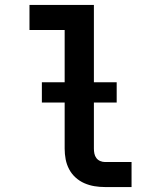

<svg xmlns="http://www.w3.org/2000/svg" viewBox="-20 -755 640 775"><path d="M404 0Q382 0 361 -3.5Q340 -7 320.5 -15.5Q301 -24 285 -38.5Q269 -53 259 -72Q249 -91 245 -112Q241 -133 241 -155V-634H99V-735H359V-155Q359 -145 361 -135Q363 -125 369 -117Q375 -109 384.5 -105Q394 -101 404 -101H511V0ZM149 -341V-423H451V-341Z"/></svg>

Font: Iosevka SS04 Extended
Style: Bold
Weight: 700
Width: 7
Monospace: yes
Designer: Belleve Invis
Foundry: Belleve Invis
Version: Version 19.0.0; ttfautohint (v1.8.4)